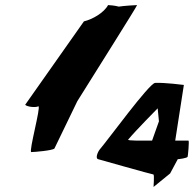

<svg xmlns="http://www.w3.org/2000/svg" viewBox="-20 -742 766 755"><path d="M79 -330C86 -322 119 -318 131 -324C142 -324 92 -144 103 -144C114 -144 187 -150 194 -158L284 -344C350 -450 522 -722 519 -722C513 -722 465 -719 447 -716C433 -720 411 -722 405 -722C389 -692 344 -666 310 -658ZM366 -116C366 -116 578 -56 583 -56C588 -56 583 -3 584 -7L649 -60L679 -116C682 -116 717 -120 718 -126C719 -130 725 -189 721 -189H669L703 -408C703 -408 626 -418 590 -416C567 -415 404 -191 372 -154C364 -144 354 -119 366 -116ZM484 -193C513 -228 600 -316 600 -316L605 -265L578 -189C541 -189 480 -188 484 -193Z"/></svg>

Font: Ampere
Style: Ita
Weight: 400
Version: Version 1